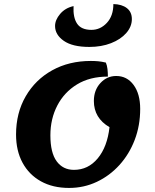

<svg xmlns="http://www.w3.org/2000/svg" viewBox="-20 -900 761 945"><path d="M320 25Q240 25 181.5 -7.5Q123 -40 91 -99Q59 -158 59 -238Q59 -344 106.5 -426Q154 -508 237 -554Q320 -600 427 -600Q446 -600 463 -598.5Q480 -597 501 -592Q507 -578 509 -560Q511 -542 511 -523Q422 -523 359 -484.5Q296 -446 262 -380.5Q228 -315 228 -234Q228 -148 259 -106Q290 -64 344 -64Q414 -64 461 -120.5Q508 -177 519 -274Q442 -319 442 -403Q442 -456 474 -491Q506 -526 552 -526Q605 -526 637.5 -482Q670 -438 670 -364Q670 -282 643 -211.5Q616 -141 568 -88Q520 -35 456.5 -5Q393 25 320 25ZM420 -669Q337 -669 294 -699Q251 -729 251 -772Q251 -802 276 -831.5Q301 -861 342 -870Q339 -814 359.5 -783.5Q380 -753 430 -753Q474 -753 506 -787.5Q538 -822 538 -880Q580 -879 604.5 -860Q629 -841 629 -806Q629 -769 601.5 -737.5Q574 -706 526.5 -687.5Q479 -669 420 -669Z"/></svg>

Font: Lemonada SemiBold
Style: Regular
Weight: 600
Designer: Mohamed Gaber (Arabic), Eduardo Tunni (Latin)
Foundry: Kief Type Foundry
Version: Version 4.005; ttfautohint (v1.8.3)